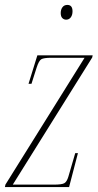

<svg xmlns="http://www.w3.org/2000/svg" viewBox="-32 -761 400 781"><path d="M-12 0 -10 -10 312 -526H177Q146 -526 136 -520Q126 -514 117 -486L96 -420H84L120 -536H345L343 -527L20 -10H187Q220 -10 230 -16Q240 -22 246 -42L274 -138H285L249 0ZM237 -681Q228 -681 221.5 -687.5Q215 -694 215 -708Q215 -722 222 -731.5Q229 -741 242 -741Q263 -741 263 -715Q263 -700 256 -690.5Q249 -681 237 -681Z"/></svg>

Font: Noto Serif Display ExtraCondensed Thin
Style: Italic
Weight: 100
Width: 2
Italic angle: -12°
Designer: Monotype Design Team
Foundry: Monotype Imaging Inc.
Version: Version 2.009